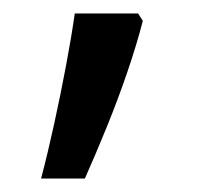

<svg xmlns="http://www.w3.org/2000/svg" viewBox="-20 -136 308 285"><path d="M192 -105Q183 -70 169 -29Q155 12 138.5 52.5Q122 93 106 129H41Q51 91 60.5 47.5Q70 4 78 -38.5Q86 -81 91 -116H185Z"/></svg>

Font: Noto Sans Ambassadori
Style: Regular
Weight: 400
Designer: Monotype Design Team
Foundry: Monotype Imaging Inc.
Version: Version 2.013